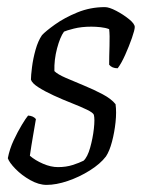

<svg xmlns="http://www.w3.org/2000/svg" viewBox="-20 -520 399 540"><path d="M111 0Q89 0 65 -13.5Q41 -27 23.5 -45Q6 -63 2 -75Q7 -101 18.5 -125.5Q30 -150 41.5 -169Q53 -188 59 -195Q74 -194 81 -185Q78 -167 73 -138.5Q68 -110 64 -82Q79 -69 101 -59.5Q123 -50 143 -50Q166 -50 184.5 -56Q203 -62 215 -68Q226 -78 233.5 -104.5Q241 -131 244 -158Q247 -185 244 -197Q242 -203 224.5 -211.5Q207 -220 181.5 -230Q156 -240 131 -251.5Q106 -263 88 -274.5Q70 -286 67 -296Q67 -307 70 -331Q73 -355 80 -380Q87 -405 98 -421Q108 -432 134.5 -451Q161 -470 197.5 -485Q234 -500 275 -500Q287 -500 307 -489.5Q327 -479 343 -466Q359 -453 359 -444Q359 -436 351 -413Q343 -390 332 -365.5Q321 -341 311 -328Q295 -328 287 -338Q287 -361 288 -391Q289 -421 287 -438Q277 -442 263 -443.5Q249 -445 237 -445Q209 -445 187.5 -439.5Q166 -434 160 -431Q149 -416 140.5 -384Q132 -352 133 -320Q142 -311 165 -301Q188 -291 216 -279.5Q244 -268 268.5 -255Q293 -242 305 -227Q308 -205 305 -176.5Q302 -148 295 -121.5Q288 -95 278 -80Q262 -59 232.5 -40.5Q203 -22 170.5 -11Q138 0 111 0Z"/></svg>

Font: Texturina 72pt 72pt ExtraLight
Style: Italic
Weight: 200
Italic angle: -11°
Designer: Guillermo Torres Carreño
Foundry: Omnibus-Type
Version: Version 1.002; ttfautohint (v1.8.3)